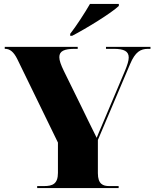

<svg xmlns="http://www.w3.org/2000/svg" viewBox="-20 -951 783 971"><path d="M335 -780V-770H345C415 -806 545 -886 581 -921V-931H435C409 -886 365 -818 335 -780ZM168 0H580V-10H532C501 -10 475 -20 475 -75V-243L638 -627C664 -689 691 -704 729 -704H741V-714H516V-704H555C607 -704 631 -692 631 -660C631 -644 624 -622 612 -593L492 -309C483 -289 476 -271 469 -254C426 -340 420 -354 392 -411L303 -592C288 -623 280 -645 280 -662C280 -693 305 -704 359 -704H373V-714H4V-704H6C29 -704 49 -690 68 -651L273 -230V-77C273 -21 246 -10 203 -10H168Z"/></svg>

Font: Noto Serif Display Black
Style: Regular
Weight: 900
Designer: Monotype Design Team
Foundry: Monotype Imaging Inc.
Version: Version 2.009